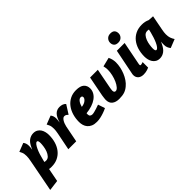

<svg xmlns="http://www.w3.org/2000/svg" viewBox="26 -1583 2664 2664"><g transform="rotate(-45 1357.5 -251.0)"><path d="M79 -256Q84 -281 86.5 -302.5Q89 -324 89 -342Q89 -389 76.5 -417Q64 -445 58 -455L184 -504Q198 -488 205 -466.5Q212 -445 212 -421Q212 -410 211 -394.5Q210 -379 205 -349L218 -377Q250 -447 290.5 -474.5Q331 -502 378 -502Q415 -502 441.5 -486.5Q468 -471 484 -446.5Q500 -422 507.5 -391Q515 -360 515 -330Q515 -258 496.5 -196.5Q478 -135 441.5 -89Q405 -43 351.5 -17Q298 9 228 9Q215 9 203.5 8Q192 7 181 5L143 202L-13 222ZM204 -110Q217 -106 235 -106Q269 -106 292 -131.5Q315 -157 328.5 -193Q342 -229 347.5 -268Q353 -307 353 -333Q353 -354 348.5 -369Q344 -384 330 -384Q315 -384 298.5 -363Q282 -342 266 -308Q250 -274 236 -230.5Q222 -187 212 -143Z M905 -335Q894 -346 881 -355Q868 -364 848 -364Q834 -364 821.5 -353.5Q809 -343 798.5 -326Q788 -309 780 -287.5Q772 -266 767 -244L719 0H564L615 -256Q620 -281 622.5 -302.5Q625 -324 625 -342Q625 -389 612.5 -417Q600 -445 594 -455L720 -504Q734 -488 741 -466.5Q748 -445 748 -421Q748 -410 746.5 -394Q745 -378 741 -346Q766 -431 802 -466.5Q838 -502 891 -502Q920 -502 944.5 -493.5Q969 -485 987 -465Z M936 -163Q936 -232 954.5 -294Q973 -356 1009 -403Q1045 -450 1097.5 -477.5Q1150 -505 1218 -505Q1302 -505 1339 -471Q1376 -437 1376 -382Q1376 -340 1355.5 -304Q1335 -268 1297.5 -241Q1260 -214 1208.5 -197Q1157 -180 1096 -174Q1096 -170 1095.5 -163.5Q1095 -157 1095 -152Q1095 -127 1109 -116Q1123 -105 1144 -105Q1158 -105 1182.5 -111Q1207 -117 1232 -125Q1261 -134 1293 -146L1327 -44Q1293 -27 1257 -15Q1226 -4 1188.5 4.5Q1151 13 1115 13Q1064 13 1030 -2Q996 -17 975 -42Q954 -67 945 -98.5Q936 -130 936 -163ZM1194 -389Q1168 -389 1146 -359.5Q1124 -330 1112 -283Q1166 -290 1194.5 -314.5Q1223 -339 1223 -362Q1223 -389 1194 -389Z M1856 -501Q1872 -469 1878 -438.5Q1884 -408 1884 -385Q1884 -340 1874 -292.5Q1864 -245 1846 -201Q1828 -157 1802 -118.5Q1776 -80 1743 -53Q1706 -21 1664 -7Q1622 7 1559 7Q1493 7 1454 -23.5Q1415 -54 1415 -117Q1415 -123 1416 -134Q1417 -145 1418.5 -156.5Q1420 -168 1421.5 -179Q1423 -190 1424 -197L1481 -490H1633L1576 -193Q1574 -185 1572 -167Q1570 -149 1570 -141Q1570 -125 1577.5 -115Q1585 -105 1599 -105Q1623 -105 1647 -133Q1671 -161 1690 -203.5Q1709 -246 1720.5 -296.5Q1732 -347 1732 -391Q1732 -406 1729.5 -428.5Q1727 -451 1722 -468Z M2112 -724Q2155 -724 2175 -702.5Q2195 -681 2195 -644Q2195 -608 2169.5 -581.5Q2144 -555 2101 -555Q2058 -555 2038 -577Q2018 -599 2018 -634Q2018 -670 2043 -697Q2068 -724 2112 -724ZM2039 7Q1986 7 1957 -19.5Q1928 -46 1928 -90Q1928 -97 1929 -105Q1930 -113 1932 -121L2006 -490H2159L2094 -159Q2092 -146 2091 -142Q2090 -138 2090 -133Q2090 -126 2092 -120.5Q2094 -115 2103 -115Q2108 -115 2115.5 -116.5Q2123 -118 2129.5 -120Q2136 -122 2141.5 -124Q2147 -126 2148 -126V-18Q2132 -10 2114 -5Q2099 0 2079.5 3.5Q2060 7 2039 7Z M2404 -109Q2419 -109 2436 -131Q2453 -153 2468.5 -187Q2484 -221 2497 -261.5Q2510 -302 2519 -338L2529 -383Q2518 -387 2499 -387Q2464 -387 2441.5 -361.5Q2419 -336 2405.5 -300Q2392 -264 2386.5 -225Q2381 -186 2381 -160Q2381 -139 2385.5 -124Q2390 -109 2404 -109ZM2356 9Q2318 9 2292 -6.5Q2266 -22 2250 -46.5Q2234 -71 2226.5 -101.5Q2219 -132 2219 -163Q2219 -235 2237.5 -296.5Q2256 -358 2292.5 -404Q2329 -450 2382.5 -476Q2436 -502 2506 -502Q2539 -502 2565.5 -496.5Q2592 -491 2620 -478L2700 -473L2658 -255Q2653 -231 2650.5 -209.5Q2648 -188 2648 -170Q2648 -128 2658 -98.5Q2668 -69 2688 -38L2562 12Q2547 -5 2536.5 -29.5Q2526 -54 2526 -84Q2526 -96 2526.5 -111Q2527 -126 2529 -146L2516 -118Q2484 -49 2443.5 -20Q2403 9 2356 9Z"/></g></svg>

Font: Amaranth
Style: Bold Italic
Weight: 700
Italic angle: -12°
Designer: Gesine Todt
Foundry: Gesine Todt
Version: Version 1.001